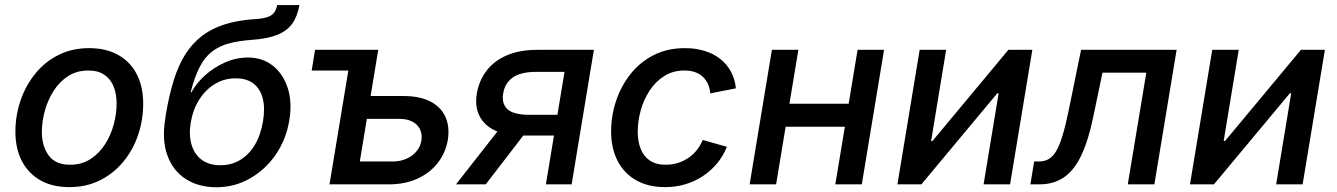

<svg xmlns="http://www.w3.org/2000/svg" viewBox="-20 -748 5423 779"><path d="M261.2 11.2Q192.4 11.2 143.6 -16.6Q94.7 -44.4 68.6 -95Q42.5 -145.5 42.5 -213.4Q42.5 -278.3 63 -339.1Q83.5 -399.9 122.3 -448.2Q161.1 -496.6 216.6 -524.7Q272 -552.7 341.8 -552.7Q410.2 -552.7 459.5 -525.1Q508.8 -497.6 534.9 -446.8Q561 -396 561 -327.6Q561 -261.7 540.5 -200.9Q520 -140.1 480.7 -92.3Q441.4 -44.4 386 -16.6Q330.6 11.2 261.2 11.2ZM264.2 -79.6Q311.5 -79.6 346.9 -102.5Q382.3 -125.5 406 -162.4Q429.7 -199.2 441.4 -242.9Q453.1 -286.6 453.1 -327.6Q453.1 -366.2 441.2 -396.5Q429.2 -426.8 403.8 -444.3Q378.4 -461.9 338.4 -461.9Q291.5 -461.9 256.3 -439.2Q221.2 -416.5 197.5 -379.2Q173.8 -341.8 161.9 -298.3Q149.9 -254.9 149.9 -212.9Q149.9 -155.8 177.2 -117.7Q204.6 -79.6 264.2 -79.6Z M858.4 11.7Q785.6 11.7 733.6 -21.7Q681.6 -55.2 658.9 -118.2Q636.2 -181.2 650.9 -268.6L653.3 -286.1Q666.5 -363.8 685.5 -424.3Q704.6 -484.9 732.9 -529.1Q761.2 -573.2 800.5 -603Q839.8 -632.8 892.6 -649.4Q945.3 -666 1014.2 -670.4Q1047.9 -672.4 1066.4 -679.2Q1085 -686 1093 -697.8Q1101.1 -709.5 1104.5 -727.5H1194.8Q1187 -681.6 1165.5 -651.9Q1144 -622.1 1104.5 -606.4Q1064.9 -590.8 1002.9 -586.4Q948.7 -582.5 908.7 -571.8Q868.7 -561 839.6 -538.3Q810.5 -515.6 789.8 -475.6Q769 -435.5 753.4 -373H756.3Q776.4 -410.2 812 -442.4Q847.7 -474.6 892.8 -494.6Q938 -514.6 986.3 -514.6Q1044.9 -514.6 1086.9 -481.4Q1128.9 -448.2 1147.5 -390.6Q1166 -333 1153.8 -259.8Q1141.1 -182.1 1098.6 -120.6Q1056.2 -59.1 993.7 -23.7Q931.2 11.7 858.4 11.7ZM874 -77.6Q918.9 -77.6 954.3 -98.9Q989.7 -120.1 1013.7 -159.7Q1037.6 -199.2 1046.9 -254.9Q1056.2 -310.1 1045.9 -349.1Q1035.6 -388.2 1008.1 -409.2Q980.5 -430.2 936 -430.2Q890.6 -430.2 852.8 -407.7Q814.9 -385.3 789.1 -345Q763.2 -304.7 753.9 -251Q745.6 -200.7 757.1 -161.4Q768.6 -122.1 798.1 -99.9Q827.6 -77.6 874 -77.6Z M1244.6 -461.9 1258.3 -545.9H1450.2L1436.5 -461.9ZM1458 -358.4H1616.7Q1684.1 -358.4 1727.1 -335.7Q1770 -313 1787.6 -272.9Q1805.2 -232.9 1796.9 -180.2Q1788.1 -128.4 1756.6 -87.6Q1725.1 -46.9 1674.3 -23.4Q1623.5 0 1557.1 0H1316.9L1407.2 -545.9H1514.6L1439.9 -92.8H1572.3Q1618.7 -92.8 1651.1 -116.7Q1683.6 -140.6 1689.5 -177.2Q1695.8 -216.3 1671.4 -241Q1647 -265.6 1601.1 -265.6H1441.9Z M2299.3 0H2194.8L2270.5 -456.5H2156.7Q2092.8 -456.5 2060.5 -433.6Q2028.3 -410.6 2021.5 -368.7Q2014.6 -327.1 2039.3 -304.7Q2064 -282.2 2127.9 -282.2H2285.6L2272 -198.2H2104.5Q1996.1 -198.2 1949 -245.1Q1901.9 -292 1914.6 -369.1Q1923.8 -421.4 1954.3 -461.4Q1984.9 -501.5 2036.9 -523.7Q2088.9 -545.9 2161.1 -545.9H2389.6ZM1950.7 0H1830.1L2024.4 -248H2141.6Z M2678.2 11.2Q2609.9 11.2 2561 -16.6Q2512.2 -44.4 2485.8 -95.2Q2459.5 -146 2459.5 -213.9Q2459.5 -278.3 2479.7 -338.9Q2500 -399.4 2538.3 -447.8Q2576.7 -496.1 2632.1 -524.4Q2687.5 -552.7 2758.8 -552.7Q2802.2 -552.7 2838.6 -541.5Q2875 -530.3 2902.1 -509Q2929.2 -487.8 2945.6 -457.5Q2961.9 -427.2 2965.8 -389.6L2861.8 -369.1Q2859.9 -390.1 2852.3 -407.2Q2844.7 -424.3 2831.5 -436.5Q2818.4 -448.7 2800 -455.3Q2781.7 -461.9 2756.8 -461.9Q2710 -461.9 2674.6 -439.2Q2639.2 -416.5 2615.2 -379.6Q2591.3 -342.8 2579.3 -299.1Q2567.4 -255.4 2567.4 -212.9Q2567.4 -175.3 2579.1 -144.8Q2590.8 -114.3 2616 -96.9Q2641.1 -79.6 2680.7 -79.6Q2707 -79.6 2730.5 -86.9Q2753.9 -94.2 2773.4 -107.7Q2793 -121.1 2807.6 -139.6Q2822.3 -158.2 2831.1 -180.2L2929.2 -152.3Q2913.6 -113.8 2888.2 -83.7Q2862.8 -53.7 2830.3 -32.5Q2797.9 -11.2 2759.3 0Q2720.7 11.2 2678.2 11.2Z M3450.2 -327.1 3434.6 -233.9H3139.6L3155.3 -327.1ZM3219.2 -545.9 3128.9 0H3021.5L3111.8 -545.9ZM3566.9 -545.9 3476.6 0H3369.1L3459.5 -545.9Z M4078.1 0H3970.7L4031.7 -369.6H4026.4L3718.3 0H3621.1L3711.4 -545.9H3818.8L3757.8 -175.8H3763.2L4071.3 -545.9H4168.5Z M4160.6 0 4175.8 -92.8H4194.8Q4217.3 -92.8 4234.4 -102.3Q4251.5 -111.8 4265.1 -134.8Q4278.8 -157.7 4291 -198Q4303.2 -238.3 4315.9 -299.8L4366.2 -545.9H4753.9L4663.6 0H4555.7L4630.9 -453.1H4453.1L4415 -271Q4395.5 -177.2 4366.9 -117.2Q4338.4 -57.1 4296.9 -28.6Q4255.4 0 4196.8 0Z M5265.1 0H5157.7L5218.8 -369.6H5213.4L4905.3 0H4808.1L4898.4 -545.9H5005.9L4944.8 -175.8H4950.2L5258.3 -545.9H5355.5Z"/></svg>

Font: Inter Medium
Style: Italic
Weight: 500
Italic angle: -9.3988°
Designer: Rasmus Andersson
Foundry: rsms
Version: Version 4.001;git-66647c0bb